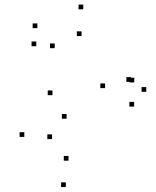

<svg xmlns="http://www.w3.org/2000/svg" viewBox="-20 -772 660 814"><path d="M549.2 -422.5V-442.5H529.2V-422.5ZM333 -732.5V-752.5H313V-732.5ZM138.4 -652.7V-672.7H118.4V-652.7ZM133.8 -576V-596H113.8V-576ZM211.9 -567.8V-587.8H191.9V-567.8ZM325.7 -619V-639H305.7V-619ZM425.4 -398.4V-418.4H405.4V-398.4ZM270.5 -90.8V-110.8H250.5V-90.8ZM200.7 -182.2V-202.2H180.7V-182.2ZM262.3 -268.8V-288.8H242.3V-268.8ZM548.5 -320.1V-340.1H528.5V-320.1ZM600.2 -382.7V-402.7H580.2V-382.7ZM535.7 -425V-445H515.7V-425ZM202.4 -368.5V-388.5H182.4V-368.5ZM83.1 -191.6V-211.6H63.1V-191.6ZM259 21.1V1.1H239V21.1Z"/></svg>

Font: Monaspace Radon Dots Var
Style: Regular
Weight: 400
Designer: Riley Cran and the Lettermatic Team
Version: Version 1.100 (Monaspace Radon Dots)